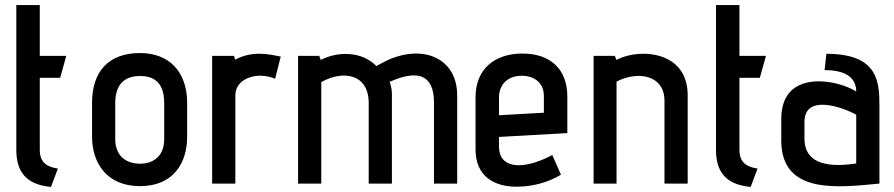

<svg xmlns="http://www.w3.org/2000/svg" viewBox="-20 -720 3505 753"><path d="M207 -59C164 -65 136 -83 136 -132V-415H216L240 -501H136V-700H44V-132C44 -54 76 4 180 13Z M714 -316C714 -437 645 -512 529 -512C408 -512 341 -442 341 -316V-184C341 -82 398 10 529 10C661 10 714 -82 714 -184ZM624 -174C624 -111 585 -78 529 -78C474 -78 432 -109 432 -174V-316C432 -400 480 -422 529 -422C574 -422 624 -405 624 -316Z M903 0V-346C903 -416 994 -440 1059 -411L1081 -498C1028 -509 969 -521 902 -486L898 -501H812V0Z M1773 0V-346C1773 -493 1638 -548 1498 -483C1496 -482 1470 -469 1456 -461C1400 -519 1306 -520 1238 -485L1232 -501H1149V0H1240V-398C1325 -446 1426 -431 1426 -316V0H1517V-352C1517 -368 1513 -388 1508 -399L1532 -409C1618 -441 1682 -428 1682 -318V0Z M2146 -112C2025 -48 1937 -62 1937 -144V-183L2205 -198V-342C2205 -447 2140 -510 2029 -510C1920 -510 1845 -449 1845 -339V-134C1845 -30 1916 15 2015 12C2072 11 2133 -6 2180 -35ZM2113 -278 1937 -268V-338C1937 -386 1968 -423 2028 -423C2065 -423 2113 -403 2113 -343Z M2677 0V-346C2677 -422 2642 -468 2592 -491C2528 -521 2443 -510 2398 -485L2391 -501H2308V0H2398V-400C2483 -444 2586 -425 2586 -325V0Z M2951 -59C2908 -65 2880 -83 2880 -132V-415H2960L2984 -501H2880V-700H2788V-132C2788 -54 2820 4 2924 13Z M3429 -298C3429 -394 3429 -509 3221 -509L3214 -445C3293 -445 3338 -418 3338 -361C3292 -391 3184 -420 3113 -385C3072 -365 3044 -324 3044 -252V-169C3044 45 3270 15 3429 0ZM3338 -79C3203 -58 3135 -92 3135 -176V-242C3135 -352 3283 -301 3338 -270Z"/></svg>

Font: Advent Pro
Style: SemiBold
Weight: 600
Designer: Andreas Kalpakidis
Foundry: Andreas Kalpakidis
Version: Version 2.002 2008